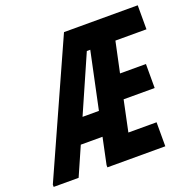

<svg xmlns="http://www.w3.org/2000/svg" viewBox="-192 -824 945 947"><g transform="rotate(-20 280.0 -350.0)"><path d="M214 -12 243 -150H129L63 0H-68V-12L241 -700H628V-574H465L431 -414H567V-288H404L370 -126H518V0H214ZM184 -276H270L333 -574H315Z"/></g></svg>

Font: Space Mono
Style: Bold Italic
Weight: 700
Italic angle: -12°
Monospace: yes
Designer: Colophon Foundry / Benjamin Critton
Foundry: Colophon Foundry
Version: Version 1.000;PS 1.000;hotconv 1.0.81;makeotf.lib2.5.63406